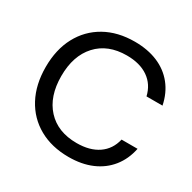

<svg xmlns="http://www.w3.org/2000/svg" viewBox="-155 -839 1003 1004"><g transform="rotate(30 346.5 -337.0)"><path d="M381.7 10.8Q279.2 10.8 202.9 -32.1Q126.7 -75 85 -153.3Q43.3 -231.7 43.3 -337.5Q43.3 -443.3 85 -521.2Q126.7 -599.2 202.9 -642.1Q279.2 -685 381.7 -685Q460 -685 520.4 -659.6Q580.8 -634.2 620 -585.4Q659.2 -536.7 673.3 -467.5H576.7Q561.7 -531.7 511.3 -566.7Q460.8 -601.7 381.7 -601.7Q267.5 -601.7 202.5 -530.8Q137.5 -460 137.5 -337.5Q137.5 -214.2 202.5 -143.8Q267.5 -73.3 381.7 -73.3Q460.8 -73.3 511.3 -107.9Q561.7 -142.5 576.7 -206.7H673.3Q659.2 -138.3 620 -89.6Q580.8 -40.8 520.4 -15Q460 10.8 381.7 10.8Z"/></g></svg>

Font: Funnel Display
Style: Regular
Weight: 400
Designer: NORD ID, Kristian Moeller
Foundry: Dicotype
Version: Version 1.000